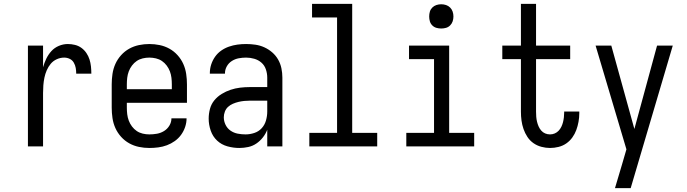

<svg xmlns="http://www.w3.org/2000/svg" viewBox="-20 -755 3540 990"><path d="M124 0V-520H202V-408Q208 -430 218.5 -452Q229 -474 245 -491.5Q261 -509 283.5 -518.5Q306 -528 330 -528Q348 -528 366.5 -523.5Q385 -519 400 -508Q415 -497 425.5 -481.5Q436 -466 441.5 -448.5Q447 -431 449 -412.5Q451 -394 451 -375H373Q373 -390 370.5 -404.5Q368 -419 360.5 -432Q353 -445 339.5 -451.5Q326 -458 311 -458Q291 -458 272.5 -449.5Q254 -441 241.5 -426Q229 -411 221 -392.5Q213 -374 209 -354.5Q205 -335 203.5 -315Q202 -295 202 -276V0Z M750 8Q723 8 696.5 2.5Q670 -3 646.5 -16Q623 -29 604.5 -49.5Q586 -70 575 -94.5Q564 -119 560 -146Q556 -173 556 -200V-320Q556 -347 560 -374Q564 -401 575 -425.5Q586 -450 604.5 -470.5Q623 -491 646.5 -504Q670 -517 696.5 -522.5Q723 -528 750 -528Q777 -528 803.5 -522.5Q830 -517 853.5 -504Q877 -491 895.5 -470.5Q914 -450 925 -425.5Q936 -401 940 -374Q944 -347 944 -320V-225H634V-200Q634 -183 636 -166Q638 -149 644 -133Q650 -117 660.5 -103Q671 -89 685 -79.5Q699 -70 716 -66Q733 -62 750 -62Q770 -62 789.5 -65.5Q809 -69 826 -79.5Q843 -90 853.5 -107.5Q864 -125 864 -145H942Q942 -122 934.5 -100Q927 -78 913.5 -59.5Q900 -41 881 -27.5Q862 -14 840.5 -6Q819 2 796 5Q773 8 750 8ZM866 -295V-320Q866 -337 864 -354Q862 -371 856 -387Q850 -403 839.5 -417Q829 -431 815 -440.5Q801 -450 784 -454Q767 -458 750 -458Q733 -458 716 -454Q699 -450 685 -440.5Q671 -431 660.5 -417Q650 -403 644 -387Q638 -371 636 -354Q634 -337 634 -320V-295Z M1214 8Q1183 8 1152.5 -0.5Q1122 -9 1099.5 -30Q1077 -51 1066.5 -81.5Q1056 -112 1056 -143Q1056 -168 1062.5 -193Q1069 -218 1085 -237.5Q1101 -257 1123 -270.5Q1145 -284 1169 -292Q1193 -300 1218 -303Q1243 -306 1269 -306H1358V-355Q1358 -376 1351 -397Q1344 -418 1328 -432Q1312 -446 1291 -452Q1270 -458 1249 -458Q1230 -458 1211 -454.5Q1192 -451 1175.5 -440.5Q1159 -430 1149.5 -413Q1140 -396 1140 -377V-375H1062V-378Q1062 -401 1069 -422.5Q1076 -444 1089 -462.5Q1102 -481 1120.5 -494Q1139 -507 1160.5 -514.5Q1182 -522 1204 -525Q1226 -528 1249 -528Q1273 -528 1297 -524.5Q1321 -521 1343 -511Q1365 -501 1383.5 -485Q1402 -469 1414 -448Q1426 -427 1431 -403Q1436 -379 1436 -355V0H1358V-86Q1350 -65 1335.5 -46.5Q1321 -28 1302 -15Q1283 -2 1260 3Q1237 8 1214 8ZM1246 -62Q1269 -62 1291.5 -69.5Q1314 -77 1329.5 -94Q1345 -111 1351.5 -134Q1358 -157 1358 -180V-236H1269Q1254 -236 1239 -234.5Q1224 -233 1209.5 -229.5Q1195 -226 1181 -220Q1167 -214 1156 -204Q1145 -194 1139.5 -179.5Q1134 -165 1134 -150Q1134 -130 1143 -111.5Q1152 -93 1168.5 -81.5Q1185 -70 1205 -66Q1225 -62 1246 -62Z M1575 0V-70H1718V-665H1589V-735H1796V-70H1925V0Z M2075 0V-70H2218V-450H2089V-520H2296V-70H2425V0ZM2255 -608Q2242 -608 2230 -611.5Q2218 -615 2209 -624Q2200 -633 2196.5 -645Q2193 -657 2193 -670Q2193 -683 2196.5 -695Q2200 -707 2209 -716Q2218 -725 2230 -729Q2242 -733 2255 -733Q2268 -733 2280 -729Q2292 -725 2301 -716Q2310 -707 2314 -695Q2318 -683 2318 -670Q2318 -657 2314 -645Q2310 -633 2301 -624Q2292 -615 2280 -611.5Q2268 -608 2255 -608Z M2816 8Q2794 8 2771.5 2Q2749 -4 2730.5 -17Q2712 -30 2699.5 -49Q2687 -68 2679.5 -89.5Q2672 -111 2669 -133.5Q2666 -156 2666 -179V-450H2570V-520H2666V-735H2744V-520H2920V-450H2744V-179Q2744 -166 2745 -153Q2746 -140 2749 -127.5Q2752 -115 2757 -103.5Q2762 -92 2770.5 -82Q2779 -72 2791 -67Q2803 -62 2816 -62Q2829 -62 2840.5 -67Q2852 -72 2860.5 -81Q2869 -90 2874.5 -101.5Q2880 -113 2883 -125Q2886 -137 2887.5 -149.5Q2889 -162 2889 -174V-180H2967V-171Q2967 -149 2963 -127Q2959 -105 2951.5 -84.5Q2944 -64 2931 -46Q2918 -28 2900 -15.5Q2882 -3 2860 2.5Q2838 8 2816 8Z M3151 215Q3160 185 3169 154.5Q3178 124 3187 94L3210 15L3051 -520H3132L3251 -90L3368 -520H3449L3232 215Z"/></svg>

Font: Iosevka Fixed
Style: Regular
Weight: 400
Monospace: yes
Designer: Belleve Invis
Foundry: Belleve Invis
Version: Version 33.2.4